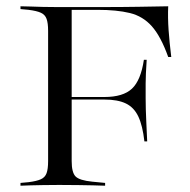

<svg xmlns="http://www.w3.org/2000/svg" viewBox="-20 -591 605 611"><path d="M133.1 -201.6V-492.7Q133.1 -517.7 128.2 -531Q123.4 -544.4 110.1 -550.4Q96.8 -556.5 71 -559.7L45.2 -562.1V-571Q60.5 -571 78.2 -570.2Q96 -569.4 116.9 -569Q137.9 -568.5 162.1 -568.5H171H296.8Q368.5 -568.5 421 -569.4Q473.4 -570.2 515.3 -571Q513.7 -535.5 516.5 -495.2Q519.4 -454.8 525 -409.7H515.3Q491.9 -475 463.3 -507.3Q434.7 -539.5 393.1 -549.6Q351.6 -559.7 289.5 -559.7H208.1V-201.6ZM178.2 -274.2V-282.3H425.8V-274.2ZM439.5 -141.1Q433.9 -191.1 420.2 -220.2Q406.5 -249.2 380.6 -261.7Q354.8 -274.2 312.1 -274.2V-282.3Q371.8 -282.3 400 -308.9Q428.2 -335.5 437.9 -400.8H446.8Q443.5 -351.6 443.5 -325.4Q443.5 -299.2 443.5 -278.2Q443.5 -260.5 444 -243.1Q444.4 -225.8 445.6 -202Q446.8 -178.2 448.4 -141.1ZM162.1 -2.4Q137.9 -2.4 116.9 -2Q96 -1.6 78.2 -1.2Q60.5 -0.8 45.2 0V-8.9L71 -11.3Q96.8 -14.5 110.1 -20.6Q123.4 -26.6 128.2 -39.9Q133.1 -53.2 133.1 -78.2V-201.6H208.1V-78.2Q208.1 -41.9 220.6 -29.4Q233.1 -16.9 273.4 -12.9L314.5 -8.9V0Q296.8 -0.8 275.4 -1.2Q254 -1.6 229.4 -2Q204.8 -2.4 175.8 -2.4H170.2Z"/></svg>

Font: Playfair 144pt SemiExpanded Light
Style: Regular
Weight: 300
Width: 6
Designer: Claus Eggers Sørensen
Foundry: Claus Eggers Sørensen
Version: Version 2.203